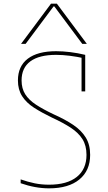

<svg xmlns="http://www.w3.org/2000/svg" viewBox="-20 -1020 590 1050"><path d="M248 10Q211 10 172 3Q133 -4 93 -18V-39Q133 -25 170 -17.5Q207 -10 248 -10Q347 -10 400 -52.5Q453 -95 453 -173Q453 -224 431 -259Q409 -294 367 -321.5Q325 -349 264 -377Q208 -404 166 -431Q124 -458 101 -494Q78 -530 78 -580Q78 -658 132 -699Q186 -740 287 -740Q323 -740 364 -735Q405 -730 446 -720V-520H426V-713L442 -701Q401 -710 361.5 -715Q322 -720 287 -720Q194 -720 146 -684.5Q98 -649 98 -580Q98 -536 118 -504.5Q138 -473 177 -447.5Q216 -422 273 -395Q336 -367 380.5 -337Q425 -307 449 -268Q473 -229 473 -173Q473 -87 414 -38.5Q355 10 248 10ZM95 -780 259 -1000H291L455 -780H430L277 -985H273L120 -780Z"/></svg>

Font: M PLUS Code Latin SemiExpanded Thin
Style: Regular
Weight: 250
Width: 6
Designer: Coji Morishita
Foundry: UNDERFOREST DESIGN
Version: Version 1.002; ttfautohint (v1.8.3)